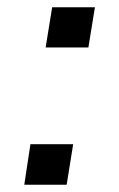

<svg xmlns="http://www.w3.org/2000/svg" viewBox="-20 -510 328 530"><path d="M106 -379 124 -490H242L224 -379ZM47 0 64 -112H182L164 0Z"/></svg>

Font: Nunito Sans 10pt Expanded
Style: Italic
Weight: 400
Width: 7
Italic angle: -9°
Designer: Vernon Adams
Foundry: Vernon Adams
Version: Version 3.101;gftools[0.9.27]